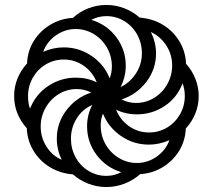

<svg xmlns="http://www.w3.org/2000/svg" viewBox="-20 -744 858 774"><path d="M274 -41Q222 -45 180.5 -70.5Q139 -96 114.5 -137Q90 -178 88 -227Q37 -284 37 -357Q37 -394 50.5 -427.5Q64 -461 89 -488Q91 -538 116 -578.5Q141 -619 182.5 -644Q224 -669 274 -672Q301 -697 336 -710.5Q371 -724 409 -724Q447 -724 481.5 -710.5Q516 -697 543 -673Q596 -669 637.5 -643.5Q679 -618 703.5 -577Q728 -536 730 -487Q755 -459 768 -425.5Q781 -392 781 -357Q781 -320 767.5 -286.5Q754 -253 729 -226Q727 -177 702.5 -136.5Q678 -96 636.5 -70.5Q595 -45 545 -42Q517 -17 481.5 -3.5Q446 10 409 10Q371 10 336 -3.5Q301 -17 274 -41ZM552 -529Q552 -570 533 -604.5Q514 -639 481 -659Q448 -679 409 -679Q377 -679 348 -664Q411 -645 449 -594Q487 -543 487 -479Q487 -434 466 -393Q504 -411 528 -448Q552 -485 552 -529ZM431 -476Q431 -518 411 -552.5Q391 -587 357.5 -607Q324 -627 285 -627Q242 -627 205.5 -601.5Q169 -576 154 -535Q195 -553 237 -553Q299 -553 350 -518Q401 -483 422 -428Q431 -451 431 -476ZM674 -480Q674 -524 650.5 -560.5Q627 -597 588 -615Q609 -573 609 -529Q609 -465 570 -414Q531 -363 470 -343Q498 -329 528 -329Q568 -329 601.5 -349.5Q635 -370 654.5 -405Q674 -440 674 -480ZM286 -431Q332 -431 370 -412Q354 -453 318 -478.5Q282 -504 237 -504Q198 -504 165 -484.5Q132 -465 112.5 -431Q93 -397 93 -357Q93 -327 101 -306Q124 -364 174.5 -397.5Q225 -431 286 -431ZM725 -357Q725 -384 716 -408Q694 -350 643.5 -316.5Q593 -283 532 -283Q486 -283 448 -302Q464 -261 500 -235.5Q536 -210 581 -210Q620 -210 653 -229.5Q686 -249 705.5 -283Q725 -317 725 -357ZM209 -185Q209 -249 248 -300Q287 -351 348 -371Q320 -385 289 -385Q250 -385 216.5 -364.5Q183 -344 163.5 -309Q144 -274 144 -234Q144 -189 168 -152Q192 -115 229 -100Q209 -140 209 -185ZM469 -50Q407 -69 369 -120Q331 -171 331 -235Q331 -281 352 -321Q313 -304 289.5 -267Q266 -230 266 -185Q266 -144 285 -109.5Q304 -75 337 -55Q370 -35 409 -35Q441 -35 469 -50ZM663 -179Q622 -161 580 -161Q518 -161 467.5 -196Q417 -231 395 -286Q386 -264 386 -238Q386 -196 406 -161.5Q426 -127 459.5 -107Q493 -87 532 -87Q575 -87 611.5 -112.5Q648 -138 663 -179Z"/></svg>

Font: Noto Serif Armenian SmBold Cond
Style: Regular
Weight: 600
Width: 3
Designer: Monotype Design team
Foundry: Monotype Imaging Inc.
Version: Version 1.000